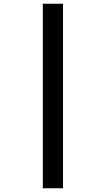

<svg xmlns="http://www.w3.org/2000/svg" viewBox="-20 -780 565 1027"><path d="M209 -760H317V227H209Z"/></svg>

Font: Noto Sans Symbols
Style: Bold
Weight: 700
Version: Version 2.002